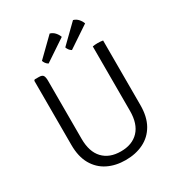

<svg xmlns="http://www.w3.org/2000/svg" viewBox="-206 -1015 1078 1161"><g transform="rotate(-30 333.0 -434.5)"><path d="M574 -232Q574 -150.5 543 -96.2Q512 -42 457.2 -15Q402.5 12 332 12Q262.5 12 208.2 -15Q154 -42 123 -96.2Q92 -150.5 92 -232V-680L98 -686H127Q151 -686 157.5 -674.2Q164 -662.5 164 -639V-233Q164 -142.5 208.8 -95.2Q253.5 -48 333 -48Q412.5 -48 457.2 -95.2Q502 -142.5 502 -233V-683Q509 -684.5 518.2 -685.2Q527.5 -686 537 -686Q547.5 -686 557 -685.2Q566.5 -684.5 574 -683ZM478 -881Q498 -875.5 511.8 -860Q525.5 -844.5 531.5 -827L382 -727Q371.5 -733 364.8 -742.2Q358 -751.5 355 -761ZM315 -881Q335 -875.5 348.8 -860Q362.5 -844.5 368.5 -827L219 -727Q208.5 -733 201.8 -742.2Q195 -751.5 192 -761Z"/></g></svg>

Font: Signika Negative Light
Style: Regular
Weight: 300
Designer: Anna Giedry
Foundry: Anna Giedry
Version: Version 2.001